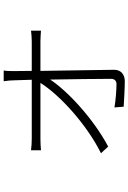

<svg xmlns="http://www.w3.org/2000/svg" viewBox="152 -797 696 1040"><g transform="rotate(-90 500.0 -277.0)"><path d="M636 -453C635 -497 635 -531 635 -547C635 -568 635 -586 638 -605H580C583 -586 585 -564 585 -547C586 -531 587 -497 588 -453H271C249 -453 229 -454 206 -457V-403C228 -405 247 -406 271 -406H571C503 -298 343 -154 190 -78L226 -39C373 -117 523 -254 589 -353C591 -234 593 -93 593 -23C593 -6 583 6 565 6C534 6 479 2 438 -5L442 45C478 47 545 51 580 51C615 51 642 31 642 -6C641 -96 638 -276 636 -406H796C814 -406 840 -404 854 -403V-457C842 -455 813 -453 796 -453Z"/></g></svg>

Font: Noto Sans CJK JP Light
Style: Regular
Weight: 300
Designer: Ryoko NISHIZUKA (kana & ideographs); Paul D. Hunt (Latin, Greek & Cyrillic); Wenlong ZHANG (bopomofo); Sandoll Communica
Foundry: Adobe Systems Incorporated
Version: Version 1.004;PS 1.004;hotconv 1.0.82;makeotf.lib2.5.63406